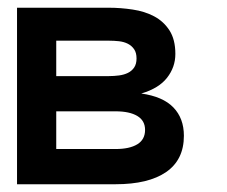

<svg xmlns="http://www.w3.org/2000/svg" viewBox="-20 -475 586 495"><path d="M454.1 -125Q454.1 -63 408.4 -31.5Q362.8 0 277.8 0H23.9V-455.1H259.8Q291 -455.1 322 -450.4Q353 -445.8 377.4 -432.9Q401.9 -419.9 417 -396.5Q432.1 -373 432.1 -335.9Q432.1 -301.8 410.6 -274.4Q389.2 -247.1 344.2 -233.9Q399.9 -226.1 427 -198Q454.1 -169.9 454.1 -125ZM332 -324.2Q332 -338.9 325.9 -347.9Q319.8 -356.9 309.8 -362.1Q299.8 -367.2 286.9 -368.7Q273.9 -370.1 261.2 -370.1H125V-278.8H261.2Q273.9 -278.8 286.9 -280.5Q299.8 -282.2 309.8 -287.1Q319.8 -292 325.9 -301Q332 -310.1 332 -324.2ZM354 -140.1Q354 -164.1 334 -176Q314 -188 277.8 -188H125V-90.8H277.8Q314 -90.8 334 -103Q354 -115.2 354 -140.1Z"/></svg>

Font: Anonymous Pro
Style: Bold
Weight: 700
Monospace: yes
Designer: Mark Simonson
Version: Version 1.003